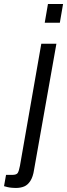

<svg xmlns="http://www.w3.org/2000/svg" viewBox="-108 -744 333 953"><path d="M114 -631 130 -724H205L189 -631ZM-30 189Q-37 189 -49 188Q-61 187 -71.5 184.5Q-82 182 -88 180L-78 124H-47Q-26 124 -20 114.5Q-14 105 -9 79L97 -527H172L61 99Q56 133 43 153.5Q30 174 12 181.5Q-6 189 -30 189Z"/></svg>

Font: Archivo ExtraCondensed
Style: Italic
Weight: 400
Width: 2
Italic angle: -10°
Designer: Hector Gatti
Foundry: Omnibus-Type
Version: Version 2.001